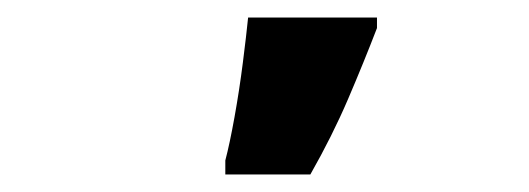

<svg xmlns="http://www.w3.org/2000/svg" viewBox="-20 -805 603 219"><path d="M237 -622Q242 -641 247.5 -671.5Q253 -702 257 -733.5Q261 -765 263 -785H410V-773Q395 -734 377 -692Q359 -650 334 -606H237Z"/></svg>

Font: Noto Sans Mono SemiCondensed Black
Style: Regular
Weight: 900
Width: 4
Designer: Monotype Design Team
Foundry: Monotype Imaging Inc.
Version: Version 2.014; ttfautohint (v1.8.4.7-5d5b)